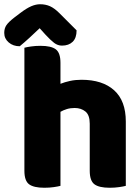

<svg xmlns="http://www.w3.org/2000/svg" viewBox="-39 -877 644 905"><path d="M554 -1Q543 2 522.5 5Q502 8 478 8Q428 8 406 -8.5Q384 -25 384 -72V-294Q384 -335 363.5 -351.5Q343 -368 313 -368Q293 -368 276.5 -363Q260 -358 246 -350V-1Q235 2 214.5 5Q194 8 170 8Q120 8 98 -8.5Q76 -25 76 -72V-652Q87 -655 107.5 -658Q128 -661 152 -661Q202 -661 224 -644.5Q246 -628 246 -581V-482Q266 -490 291 -495.5Q316 -501 345 -501Q444 -501 499 -451.5Q554 -402 554 -304ZM148 -744Q124 -721 100 -699Q76 -677 54 -659Q23 -659 2 -677Q-19 -695 -19 -722Q-19 -743 -9 -758Q1 -773 28 -794L57 -816Q86 -838 108 -847.5Q130 -857 150 -857Q176 -857 197 -847.5Q218 -838 241 -815L322 -734Q322 -698 303.5 -680Q285 -662 253 -662Q233 -662 216 -675Q199 -688 175 -714Z"/></svg>

Font: Baloo Chettan 2 ExtraBold
Style: Regular
Weight: 800
Designer: Maithili Shingre, Unnati Kotecha and Ek Type
Foundry: Ek Type
Version: Version 1.640;hotconv 1.0.111;makeotfexe 2.5.65597; ttfautoh